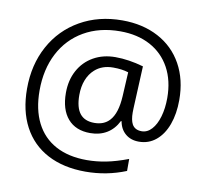

<svg xmlns="http://www.w3.org/2000/svg" viewBox="-86 -806 1062 993"><g transform="rotate(10 445.0 -310.0)"><path d="M53.2 -279.3Q53.2 -405.3 106.9 -503.7Q160.6 -602.1 257.3 -657.2Q354 -712.4 478 -712.4Q585.9 -712.4 667.7 -668.9Q749.5 -625.5 794.2 -545.2Q838.9 -464.8 838.9 -357.4Q838.9 -285.2 818.4 -229Q797.9 -172.9 759.5 -141.1Q721.2 -109.4 669.9 -109.4Q627.4 -109.4 599.4 -133.1Q571.3 -156.7 564 -198.2H560.5Q538.6 -154.3 501.2 -131.8Q463.9 -109.4 414.1 -109.4Q337.9 -109.4 296.4 -157.5Q254.9 -205.6 254.9 -293Q254.9 -359.4 282.7 -410.6Q310.5 -461.9 360.8 -490.5Q411.1 -519 476.1 -519Q545.4 -519 623.5 -496.6L613.3 -274.9L612.8 -252.9Q612.8 -213.4 624.5 -191.4Q639.2 -165 674.8 -165Q704.6 -165 727.5 -190.2Q750.5 -215.3 763.2 -259.3Q775.9 -303.2 775.9 -356.9Q775.9 -448.2 739.3 -515.4Q702.6 -582.5 635.3 -618.7Q567.9 -654.8 477.5 -654.8Q368.2 -654.8 287.1 -607.9Q206.1 -561 162.4 -476.6Q118.7 -392.1 118.7 -281.2Q118.7 -182.1 154.1 -112.1Q189.5 -42 257.3 -5.4Q325.2 31.2 420.9 31.2Q470.7 31.2 522 21.2Q573.2 11.2 636.7 -12.7V50.3Q535.6 91.3 424.8 91.3Q309.1 91.3 225.3 47.1Q141.6 2.9 97.4 -80.6Q53.2 -164.1 53.2 -279.3ZM505.9 -196.8Q542 -235.8 546.9 -326.7L553.7 -453.1Q520 -463.9 473.6 -463.9Q415.5 -463.9 377.9 -430.2Q352.5 -407.7 338.9 -373Q325.2 -338.4 325.2 -293.9Q325.2 -228 350.6 -196.3Q375.5 -165 426.3 -165Q477.1 -165 505.9 -196.8Z"/></g></svg>

Font: Viking Open Sans
Style: Regular
Weight: 400
Foundry: Ascender Corporation
Version: Version 2.001